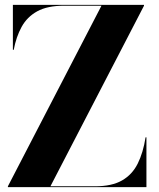

<svg xmlns="http://www.w3.org/2000/svg" viewBox="-20 -770 653 790"><path d="M33 -750H572.5V-746.5L187.5 -3.5H371.5Q440 -3.5 482 -27.5Q524 -51.5 546.5 -96.5Q569 -141.5 579 -205H582.5V0H12.5V-3.5L397.5 -746.5H243.5Q175 -746.5 133.2 -723.5Q91.5 -700.5 69 -659.5Q46.5 -618.5 36.5 -565H33Z"/></svg>

Font: Bodoni* 48pt
Style: Bold
Weight: 700
Version: Version 2.3